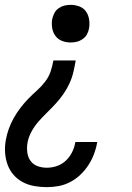

<svg xmlns="http://www.w3.org/2000/svg" viewBox="-23 -548 543 791"><path d="M268 -373Q249 -373 232.5 -379.5Q216 -386 205.5 -400Q195 -414 192 -432.5Q189 -451 192 -469Q195 -482 201 -494Q207 -506 218.5 -514Q230 -522 242.5 -525Q255 -528 268 -528Q287 -528 304 -521.5Q321 -515 331 -501Q341 -487 344 -468.5Q347 -450 344 -432Q342 -419 335.5 -407Q329 -395 317.5 -387Q306 -379 293.5 -376Q281 -373 268 -373ZM170 223Q144 223 118.5 218.5Q93 214 71 202.5Q49 191 33 172.5Q17 154 8.5 131Q0 108 -2 82Q-4 56 1 29Q5 6 13 -16.5Q21 -39 33 -60.5Q45 -82 60 -102Q75 -122 92.5 -140Q110 -158 128.5 -174.5Q147 -191 162.5 -211Q178 -231 185.5 -253.5Q193 -276 197 -299H289Q285 -276 279.5 -252Q274 -228 263.5 -205Q253 -182 238.5 -161Q224 -140 206.5 -121Q189 -102 170.5 -84Q152 -66 135 -46.5Q118 -27 106 -4.5Q94 18 90 42Q87 61 89.5 80.5Q92 100 103 115Q114 130 132 136.5Q150 143 170 143Q191 143 211.5 136Q232 129 248 114Q264 99 274 79Q284 59 287 39L288 37H378L377 40Q373 64 364 87.5Q355 111 341 132.5Q327 154 308 172Q289 190 266 202Q243 214 218.5 218.5Q194 223 170 223Z"/></svg>

Font: Iosevka Curly Medium
Style: Italic
Weight: 500
Italic angle: -9°
Monospace: yes
Designer: Belleve Invis
Foundry: Belleve Invis
Version: Version 22.1.2; ttfautohint (v1.8.4)